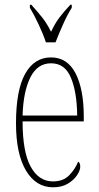

<svg xmlns="http://www.w3.org/2000/svg" viewBox="-20 -786 419 816"><path d="M205 10Q133 10 90.5 -61Q48 -132 48 -262Q48 -403 87 -472.5Q126 -542 197 -542Q266 -542 301 -474.5Q336 -407 336 -291V-270H76Q76 -140 110.5 -77.5Q145 -15 205 -15Q249 -15 274.5 -41.5Q300 -68 312 -99Q316 -97 318.5 -92Q321 -87 321 -77Q321 -62 307.5 -41.5Q294 -21 268.5 -5.5Q243 10 205 10ZM308 -295Q307 -394 281.5 -455.5Q256 -517 197 -517Q139 -517 109 -457Q79 -397 76 -295ZM175 -606Q164 -640 144 -682.5Q124 -725 107 -753V-766H113Q140 -736 159.5 -711.5Q179 -687 197 -651Q214 -687 232.5 -711.5Q251 -736 279 -766H285V-753Q267 -725 248 -682.5Q229 -640 216 -606Z"/></svg>

Font: Noto Serif Myanmar ExtraCondensed Thin
Style: Regular
Weight: 100
Width: 2
Designer: Ben Mitchell and the Monotype Design Team
Foundry: Monotype Imaging Inc.
Version: Version 2.106; ttfautohint (v1.8.4.7-5d5b)